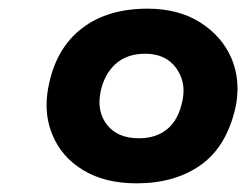

<svg xmlns="http://www.w3.org/2000/svg" viewBox="-20 -722 568 443"><path d="M295 -299Q222 -299 171.8 -329.5Q121.5 -360 100.5 -412Q87.5 -443.5 87.5 -480Q87.5 -503 93 -528Q111 -612.5 169.8 -657.2Q228.5 -702 320.5 -702Q392 -702 442 -670.2Q492 -638.5 514 -587.5Q528 -554 528 -517.5Q528 -498 524 -477Q504 -385 444.2 -342Q384.5 -299 295 -299ZM301 -403Q340 -403 366 -424.2Q392 -445.5 401 -490Q403.5 -501.5 403.5 -512.5Q403.5 -541 386.5 -565Q362.5 -598 315 -598Q273 -598 246.8 -574.5Q220.5 -551 212 -510Q209.5 -497.5 209.5 -486.5Q209.5 -456.5 227 -434Q251 -403 301 -403Z"/></svg>

Font: Heraclito
Style: Bold Italic
Weight: 700
Italic angle: -12°
Designer: Kostas Bartsokas (font) & Cristiano Sobral (main changes)
Foundry: Kostas Bartsokas (font) & Cristiano Sobral (main changes)
Version: Version 1.00;July 8, 2020;FontCreator 13.0.0.2655 64-bit